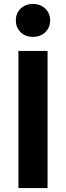

<svg xmlns="http://www.w3.org/2000/svg" viewBox="-20 -949 334 969"><path d="M84 -905.5Q108 -929 146 -929Q184 -929 208.5 -905.5Q233 -882 233 -846Q233 -810 208.5 -786.5Q184 -763 146 -763Q108 -763 84 -786.5Q60 -810 60 -846Q60 -882 84 -905.5ZM220 -692V0H73V-692Z"/></svg>

Font: Fira Sans SemiBold
Style: Regular
Weight: 600
Designer: bBox Type GmbH & Carrois Corporate GbR & Edenspiekermann AG
Foundry: bBox Type GmbH & Carrois Corporate GbR & Edenspiekermann AG
Version: Version 4.301;PS 004.301;hotconv 1.0.88;makeotf.lib2.5.64775